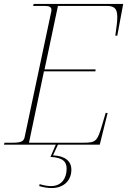

<svg xmlns="http://www.w3.org/2000/svg" viewBox="-27 -734 645 974"><path d="M-7 0H256L229 62C296 65 311 90 311 122C311 173 283 210 232 210C217 210 195 207 174 200L172 210C196 217 217 220 235 220C295 220 335 183 335 127C335 83 303 57 242 54L267 0H479L519 -161H509L491 -100C467 -18 460 -10 397 -10H120L196 -372H457L458 -382H199L267 -704H514C554 -704 568 -690 568 -647C568 -625 564 -594 558 -553H568L598 -714H144L141 -704H200C225 -704 234 -697 234 -684C234 -681 234 -678 233 -675L99 -43C95 -22 89 -10 39 -10H-4Z"/></svg>

Font: Noto Serif Display Thin
Style: Italic
Weight: 100
Italic angle: -12°
Designer: Monotype Design Team
Foundry: Monotype Imaging Inc.
Version: Version 2.009